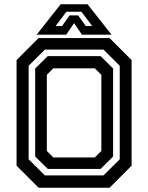

<svg xmlns="http://www.w3.org/2000/svg" viewBox="-20 -878 693 898"><path d="M160.5 0 57.5 -103V-597L160.5 -700H492.5L595.5 -597V-103L492.5 0ZM229.5 -141.5H423.5L454 -172V-528L423.5 -558.5H229.5L199 -528V-172ZM190 -57.5H464L540 -133V-570.5L464 -646H190L114 -570.5V-133ZM203.5 -88 144.5 -146V-557.5L203.5 -615.5H450.5L509 -557.5V-146L450.5 -88ZM263.5 -858H389.5L501.5 -716H363L326.5 -770L290 -716H151.5ZM290.5 -823 240 -756H270L305.5 -806H345.5L381.5 -756H411.5L361 -823Z"/></svg>

Font: Tourney Thin SemiBold
Style: Regular
Weight: 600
Version: Version 1.015